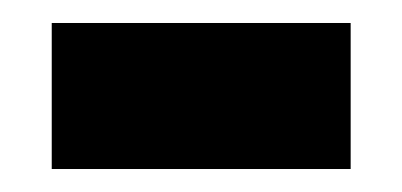

<svg xmlns="http://www.w3.org/2000/svg" viewBox="-20 -356 350 167"><path d="M25 -209V-336H285V-209Z"/></svg>

Font: Noto Rashi Hebrew Black
Style: Regular
Weight: 900
Version: Version 1.006